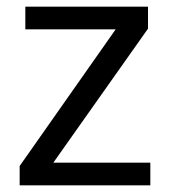

<svg xmlns="http://www.w3.org/2000/svg" viewBox="-20 -556 510 576"><path d="M431 0H39V-58L327 -468H56V-536H424V-470L140 -68H431Z"/></svg>

Font: Noto Sans Tamil
Style: Regular
Weight: 400
Designer: Jelle Bosma - Monotype Design Team
Foundry: Monotype Imaging Inc.
Version: Version 2.003